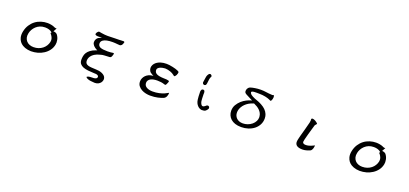

<svg xmlns="http://www.w3.org/2000/svg" viewBox="35 -1738 6430 3019"><g transform="rotate(20 3250.0 -229.0)"><path d="M702.6 -430.7Q702.6 -431.2 702.1 -431.6Q699.2 -430.2 694.1 -430.2Q689 -430.2 681.9 -431.4Q674.8 -432.6 668.5 -435.1Q662.1 -437.5 652.8 -442.4Q632.8 -451.7 600.8 -457.5Q568.8 -463.4 541 -463.4Q486.3 -463.4 435.1 -447.3Q327.6 -413.1 266.1 -318.4Q234.4 -269.5 221.2 -205.6Q215.3 -177.2 215.3 -151.9Q215.3 -124.5 221.7 -101.1Q240.2 -31.7 300.8 5.9Q319.3 17.1 341.3 25.4Q388.2 42.5 444.3 43.5Q500 43.5 554.2 28.8Q608.4 13.7 653.8 -16.1Q699.2 -45.4 731 -88.4Q762.7 -130.9 773.9 -186Q777.3 -202.6 777.3 -222.7Q777.3 -242.7 772.5 -266.1Q763.7 -309.6 735.8 -345.7Q735.4 -347.2 731.9 -350.1Q728.5 -353 725.3 -355.2Q722.2 -357.4 718.3 -359.9Q710.9 -364.3 703.1 -367.2Q690.9 -371.6 682.6 -371.6H670.4Q687 -401.9 691.9 -410.6Q699.7 -424.8 702.6 -430.7ZM685.5 -225.6Q685.5 -212.4 683.1 -198.7Q675.8 -165 657 -134.3Q638.2 -103.5 608.9 -80.3Q579.6 -57.1 542 -43.9Q504.4 -30.8 460 -30.8Q423.3 -30.8 392.1 -43Q360.8 -55.2 340.1 -78.6Q319.3 -102.1 311 -134.8Q307.1 -150.4 307.1 -168.9Q307.1 -187.5 312 -209.5Q318.4 -240.7 335.4 -272Q352.5 -303.2 380.4 -329.1Q408.2 -355 444.8 -370.1Q481.4 -385.3 526.4 -385.3Q529.3 -385.3 532.2 -385.3Q565.4 -385.3 595.2 -376Q625 -366.7 643.1 -349.1L648.4 -343.3Q641.6 -337.4 641.1 -336.9Q638.7 -334.5 638.7 -331.5Q638.7 -324.7 646.5 -317.4L653.3 -310.1Q667.5 -292 678.7 -264.2Q685.5 -246.1 685.5 -225.6Z M1235.8 -106.4Q1235.8 -62 1256.3 -36.6Q1276.9 -11.2 1312 2.4Q1348.6 16.1 1395.8 21Q1442.9 25.9 1495.1 27.8Q1520.5 27.8 1529.5 29.3Q1538.6 30.8 1544.4 32.7Q1557.6 36.6 1565.4 44.4Q1573.2 52.2 1573.2 63.5Q1573.2 80.6 1559.1 89.8Q1541 101.6 1514.6 102.5Q1502.9 103 1495.1 103Q1449.2 103 1427.7 109.9Q1413.1 114.7 1408.2 119.6L1405.8 123Q1405.8 123.5 1405.8 124.5Q1405.8 127.9 1410.6 132.8L1415 136.7Q1428.7 147.5 1458 156.2Q1470.2 159.7 1487.8 161.6Q1529.3 166 1549.3 167L1560.5 167.5Q1592.8 166.5 1616.2 154.3Q1639.6 141.6 1653.3 123.5Q1667 105.5 1671.4 84.5Q1673.8 74.7 1673.8 64.9Q1673.8 55.2 1670.9 44.9Q1664.6 22.5 1646.5 6.8Q1610.4 -23.9 1553.7 -33.2Q1526.9 -37.6 1504.9 -37.6H1504.4Q1462.4 -39.6 1429.2 -41.5Q1396 -43.5 1373.5 -50.3Q1347.2 -58.1 1334 -74.2Q1320.8 -90.3 1320.8 -118.2Q1320.8 -160.6 1346.7 -195.8Q1365.2 -221.2 1396 -241.2Q1435.5 -266.1 1489.3 -278.3Q1521.5 -288.6 1555.4 -289.6Q1589.4 -290.5 1611.8 -292.5H1612.3Q1641.6 -292.5 1651.4 -296.4Q1661.6 -300.8 1668 -312.5Q1672.4 -321.3 1678.2 -338.1Q1684.1 -355 1684.1 -367.7Q1684.1 -370.1 1682.6 -371.6Q1679.7 -374.5 1669.9 -374.5Q1641.6 -370.1 1629.4 -369.1Q1599.6 -366.7 1577.1 -366.7Q1494.6 -366.7 1457 -381.8Q1443.4 -387.7 1434.1 -397Q1416.5 -414.1 1416.5 -443.4Q1416.5 -476.1 1446.3 -497.6Q1493.2 -531.7 1607.4 -531.7Q1626.5 -531.7 1645 -530.3Q1661.1 -528.8 1689.7 -526.4Q1718.3 -523.9 1724.1 -523.9Q1730 -523.9 1737.3 -526.9Q1746.1 -530.3 1753.4 -537.6Q1766.1 -549.8 1775.4 -582.5Q1777.3 -587.9 1777.3 -590.3Q1777.3 -595.7 1773.7 -598.1Q1770 -600.6 1766.6 -602.1L1763.2 -603Q1736.3 -603 1716.6 -601.8Q1696.8 -600.6 1685.5 -600.1Q1663.1 -599.1 1620.6 -599.1Q1578.1 -599.1 1521 -596.2Q1508.3 -595.7 1495.6 -595.7Q1449.2 -595.7 1400.9 -604Q1398.9 -604 1395.5 -604.5Q1385.7 -606.4 1375.7 -608.2Q1365.7 -609.9 1359.1 -611.1Q1352.5 -612.3 1350.1 -612.8Q1339.8 -612.8 1325.7 -597.7Q1313.5 -584 1308.6 -568.4Q1307.1 -562.5 1307.1 -557.6Q1307.1 -552.2 1311.5 -548.3Q1321.8 -539.6 1343.8 -537.6Q1355 -536.6 1361.8 -536.6Q1368.7 -536.6 1374.5 -537.1Q1380.4 -537.6 1385.7 -537.6H1423.8L1388.7 -523.4Q1354.5 -509.8 1338.9 -481Q1326.7 -458 1326.7 -432.6Q1326.7 -415.5 1333.5 -401.4Q1347.7 -372.6 1378.4 -351.1Q1392.6 -341.3 1405.8 -334.5L1420.9 -327.1L1404.8 -321.3Q1347.2 -301.3 1313.5 -274.9Q1279.8 -249 1262.9 -220.9Q1246.1 -192.9 1241.2 -163.6Q1235.8 -134.3 1235.8 -106.4Z M2396 -357.4V-357.9Q2397 -375.5 2410.9 -388.2Q2424.8 -400.9 2443.4 -408.7Q2474.1 -421.4 2514.6 -423.8Q2522 -424.3 2529.3 -424.3H2529.8Q2568.4 -422.4 2610.8 -407.7Q2629.9 -401.4 2645.5 -392.6Q2661.1 -383.8 2672.4 -375Q2687.5 -363.3 2690.2 -361.6Q2692.9 -359.9 2693.8 -359.4Q2695.3 -358.9 2696.3 -358.9Q2702.1 -358.9 2710.4 -367.2Q2718.8 -375.5 2726.1 -389.2Q2733.4 -402.8 2736.8 -418.5Q2738.8 -426.3 2738.8 -432.6Q2738.8 -439 2737.3 -444.3Q2732.9 -451.2 2710.9 -460.9Q2677.7 -475.6 2623 -487.3Q2562 -500.5 2519.5 -500.5Q2464.8 -500.5 2424.3 -487.8Q2361.8 -468.3 2329.1 -428.7Q2320.3 -418 2314.5 -406.7Q2301.3 -380.9 2301.3 -355.5Q2301.3 -332 2314.5 -306.6Q2327.6 -281.7 2366.7 -262.2L2389.2 -251L2364.3 -248.5Q2335.9 -245.6 2310.1 -232.9Q2255.9 -207 2231.4 -154.3Q2219.2 -128.4 2219.2 -97.7Q2219.2 -54.2 2241.7 -24.9Q2264.6 4.9 2298.1 23.4Q2331.5 42 2370.8 50Q2410.2 58.1 2441.4 58.1Q2515.6 58.1 2571 45.2Q2626.5 32.2 2660.2 17.6Q2686 5.4 2698.7 -22.5Q2711.4 -50.3 2711.4 -80.1Q2711.4 -81.5 2709.5 -84Q2709.5 -84.5 2709 -84.5Q2704.6 -83.5 2688 -73.7Q2665 -60.1 2648.4 -53.2Q2614.3 -38.1 2564.9 -27.1Q2515.6 -16.1 2459 -16.1Q2398.4 -16.1 2358.4 -38.6Q2315.9 -62 2315.9 -110.4Q2315.9 -135.3 2329.6 -153.8Q2342.8 -171.9 2364.7 -182.6Q2406.2 -203.6 2472.7 -203.6Q2502.4 -203.6 2533.7 -199.7Q2564.9 -195.8 2592.3 -185.5Q2607.4 -182.1 2610.4 -182.1Q2616.7 -182.1 2627 -199.7Q2635.7 -214.8 2642.6 -236.3Q2646 -248 2646 -252.9Q2646 -259.3 2634.3 -263.2Q2618.7 -268.1 2597.2 -269.5Q2575.2 -271 2553 -271Q2530.8 -271 2518.6 -272.9Q2441.9 -279.3 2414.6 -306.6Q2405.3 -315.9 2401.4 -327.1Q2396 -341.3 2396 -357.4ZM2709 -84.5Z M3163.6 -251.5V-251Q3163.6 -192.9 3170.4 -138.7Q3177.7 -78.1 3215.8 -40Q3244.6 -11.2 3282.7 -6.3Q3328.6 -6.3 3344.2 -18.6Q3360.8 -31.2 3373.5 -49.8L3382.3 -67.4Q3382.8 -69.3 3382.8 -71.3Q3382.8 -85.9 3375 -96.7L3358.4 -105Q3356.4 -105.5 3354.5 -105.5Q3339.8 -105.5 3330.1 -97.2Q3317.9 -84 3296.4 -72.3Q3287.6 -67.4 3279.8 -67.4Q3263.7 -67.4 3252 -85Q3237.3 -107.4 3233.2 -134Q3229 -160.6 3227.1 -253.4Q3228.5 -263.2 3228.5 -270.5Q3228.5 -292 3219.2 -308.1L3203.1 -315.9Q3201.7 -316.4 3199.7 -316.4Q3185.1 -316.4 3173.8 -306.6Q3168.9 -298.3 3166.3 -289.6Q3163.6 -280.8 3163.1 -274.2Q3162.6 -267.6 3162.6 -262.9Q3162.6 -258.3 3163.6 -251.5ZM3186.5 -390.1Q3198.2 -391.1 3209 -397.9Q3219.7 -410.6 3221.2 -429.2Q3225.1 -478.5 3230.5 -504.9Q3235.8 -530.3 3249 -552.7L3244.1 -569.8Q3232.4 -583 3218.8 -585.4L3201.2 -579.6Q3172.9 -549.3 3168.5 -508.3Q3163.6 -464.8 3155.8 -422.4L3161.1 -404.8Q3171.9 -391.1 3186.5 -390.1Z M4000 -557.6 4045.9 -557.1Q4105.5 -557.1 4152.6 -546.9Q4199.7 -536.6 4223.6 -524.9Q4225.1 -524.4 4228.5 -522.5Q4233.9 -519 4237.8 -518.1Q4244.1 -515.6 4247.6 -514.2Q4251 -512.7 4252 -512.2Q4258.8 -514.6 4265.6 -526.9Q4277.3 -546.9 4278.8 -579.6Q4278.8 -582 4278.8 -584.5Q4278.8 -599.1 4274.9 -612.8Q4271 -612.8 4265.6 -611.3Q4251.5 -607.9 4245.1 -607.9Q4238.8 -607.9 4233.4 -608.9Q4186.5 -610.8 4141.6 -617.7Q4097.2 -624.5 4050.8 -624.5Q4001.5 -624.5 3955.1 -616.7Q3932.1 -612.8 3912.1 -608.6Q3892.1 -604.5 3877 -598.6Q3861.8 -591.3 3852.5 -581.5Q3843.3 -571.8 3838.4 -561.3Q3833.5 -550.8 3832 -540.3Q3830.6 -529.8 3830.6 -522Q3830.6 -505.9 3840.3 -494.1L3842.8 -491.7Q3854.5 -480 3884.8 -465.8Q3909.2 -455.1 3961.4 -426.3L3977.5 -417.5L3960 -413.1Q3931.2 -405.3 3890.6 -385.3Q3849.6 -364.7 3813 -332.5Q3776.4 -299.8 3750.2 -255.9Q3724.1 -211.9 3724.1 -155.3Q3724.1 -115.7 3739 -81.5Q3753.9 -47.4 3782.7 -21.5Q3811.5 4.4 3855 19Q3898.4 33.7 3958.5 33.7Q4018.6 33.7 4074 15.6Q4129.4 -2.4 4171.4 -35.6Q4212.9 -68.4 4237.5 -115.2Q4262.2 -162.1 4262.2 -219.7Q4262.2 -259.3 4249 -290Q4233.4 -327.6 4203.1 -357.9Q4188.5 -372.6 4171.9 -384.3Q4148.4 -400.9 4128.4 -411.6Q4106.9 -422.4 4087.6 -431.2Q4068.4 -439.9 4064 -440.9H4063Q4000.5 -462.4 3970.2 -479.5Q3943.8 -494.1 3932.1 -505.9Q3924.3 -513.7 3921.9 -521.5Q3918 -527.8 3918 -533.9Q3918 -540 3922.4 -544.4Q3925.3 -547.4 3929.7 -549.3Q3943.4 -555.2 3966.3 -556.6Q3982.4 -557.6 4000 -557.6ZM4174.3 -205.6Q4174.3 -172.9 4159.7 -144Q4142.6 -109.4 4111.8 -83.7Q4081.1 -58.1 4041.7 -43.9Q4002.4 -29.8 3961.9 -29.8Q3927.2 -29.8 3900.6 -40Q3874 -50.3 3855.7 -68.6Q3837.4 -86.9 3828.1 -110.1Q3818.8 -133.3 3818.8 -159.2Q3818.8 -209 3845.7 -255.4Q3877.4 -311 3940.4 -349.6Q3977.5 -372.1 4023.9 -384.8Q4053.2 -371.6 4078.1 -356.9Q4131.3 -324.7 4156.7 -277.8Q4170.4 -252.9 4173.3 -221.2Q4174.3 -213.4 4174.3 -205.6Z M5056.6 -412.1Q5059.6 -415.5 5061.5 -418.5Q5063.5 -421.4 5063.5 -422.1Q5063.5 -422.9 5063 -423.3Q5057.6 -432.6 5041 -445.3Q5023.4 -458.5 5004.6 -466.8Q4985.8 -475.1 4969.2 -475.1Q4960.9 -475.1 4956.5 -470.7Q4951.2 -465.3 4951.2 -456.1Q4951.2 -454.1 4951.7 -451.2Q4952.6 -444.8 4952.6 -438Q4952.6 -425.8 4947.3 -401.4Q4935.1 -348.6 4914.6 -276.4Q4886.7 -177.2 4881.3 -155.8Q4872.6 -121.1 4869.6 -108.4Q4859.9 -70.3 4859.9 -47.9Q4859.9 -7.8 4890.1 13.7Q4921.4 35.6 4983.4 35.6Q5013.7 35.6 5044.4 27.3Q5073.7 20 5106.4 5.9Q5116.7 2 5124.5 -8.3Q5144 -33.2 5147.9 -74.7Q5148.9 -82 5148.9 -88.9Q5147.9 -91.3 5147 -92.8Q5140.6 -89.8 5133.3 -85.4Q5091.3 -64.5 5062.3 -56.9Q5033.2 -49.3 5010.7 -49.3Q4981.9 -49.3 4969.7 -58.1Q4955.6 -67.4 4955.6 -84Q4955.6 -104 4987.3 -217.8Q5000 -263.7 5013.2 -308.6Q5034.7 -383.3 5035.4 -384.5Q5036.1 -385.7 5036.6 -386.7Q5037.1 -387.7 5037.6 -388.9Q5038.1 -390.1 5038.8 -391.1Q5039.6 -392.1 5040 -393.1Q5043 -397.9 5056.6 -412.1Z M6202.6 -430.7Q6202.6 -431.2 6202.1 -431.6Q6199.2 -430.2 6194.1 -430.2Q6189 -430.2 6181.9 -431.4Q6174.8 -432.6 6168.5 -435.1Q6162.1 -437.5 6152.8 -442.4Q6132.8 -451.7 6100.8 -457.5Q6068.8 -463.4 6041 -463.4Q5986.3 -463.4 5935.1 -447.3Q5827.6 -413.1 5766.1 -318.4Q5734.4 -269.5 5721.2 -205.6Q5715.3 -177.2 5715.3 -151.9Q5715.3 -124.5 5721.7 -101.1Q5740.2 -31.7 5800.8 5.9Q5819.3 17.1 5841.3 25.4Q5888.2 42.5 5944.3 43.5Q6000 43.5 6054.2 28.8Q6108.4 13.7 6153.8 -16.1Q6199.2 -45.4 6231 -88.4Q6262.7 -130.9 6273.9 -186Q6277.3 -202.6 6277.3 -222.7Q6277.3 -242.7 6272.5 -266.1Q6263.7 -309.6 6235.8 -345.7Q6235.4 -347.2 6231.9 -350.1Q6228.5 -353 6225.3 -355.2Q6222.2 -357.4 6218.3 -359.9Q6210.9 -364.3 6203.1 -367.2Q6190.9 -371.6 6182.6 -371.6H6170.4Q6187 -401.9 6191.9 -410.6Q6199.7 -424.8 6202.6 -430.7ZM6185.5 -225.6Q6185.5 -212.4 6183.1 -198.7Q6175.8 -165 6157 -134.3Q6138.2 -103.5 6108.9 -80.3Q6079.6 -57.1 6042 -43.9Q6004.4 -30.8 5960 -30.8Q5923.3 -30.8 5892.1 -43Q5860.8 -55.2 5840.1 -78.6Q5819.3 -102.1 5811 -134.8Q5807.1 -150.4 5807.1 -168.9Q5807.1 -187.5 5812 -209.5Q5818.4 -240.7 5835.4 -272Q5852.5 -303.2 5880.4 -329.1Q5908.2 -355 5944.8 -370.1Q5981.4 -385.3 6026.4 -385.3Q6029.3 -385.3 6032.2 -385.3Q6065.4 -385.3 6095.2 -376Q6125 -366.7 6143.1 -349.1L6148.4 -343.3Q6141.6 -337.4 6141.1 -336.9Q6138.7 -334.5 6138.7 -331.5Q6138.7 -324.7 6146.5 -317.4L6153.3 -310.1Q6167.5 -292 6178.7 -264.2Q6185.5 -246.1 6185.5 -225.6Z"/></g></svg>

Font: Bakudai
Style: ExtraLight
Weight: 200
Version: Version 1.48